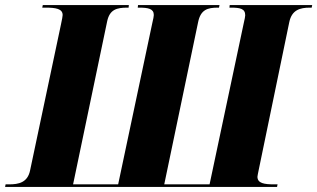

<svg xmlns="http://www.w3.org/2000/svg" viewBox="-43 -734 1246 754"><path d="M-23 0H1045L1047 -10H1034C995 -10 968 -14 968 -40C968 -45 971 -55 972 -62L1093 -647C1103 -695 1135 -704 1174 -704H1181L1183 -714H859L858 -704H864C900 -704 920 -700 920 -674C920 -669 918 -660 914 -642L780 -10H602L735 -647C745 -696 772 -704 812 -704H817L819 -714H499L498 -704H503C539 -704 561 -700 561 -675C561 -669 559 -661 555 -643L421 -10H244L378 -651C388 -697 416 -704 457 -704H462L463 -714H125L123 -704H136C175 -704 203 -700 203 -675C203 -669 201 -661 196 -636L75 -64C65 -17 30 -10 -7 -10H-21Z"/></svg>

Font: Noto Serif Display SemiCondensed Black
Style: Italic
Weight: 900
Width: 4
Italic angle: -12°
Designer: Monotype Design Team
Foundry: Monotype Imaging Inc.
Version: Version 2.009